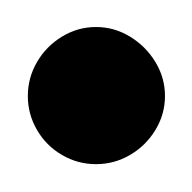

<svg xmlns="http://www.w3.org/2000/svg" viewBox="-20 -150 140 140"><path d="M0.3 -80Q0.3 -66.7 7 -55.2Q13.7 -43.7 25.2 -37Q36.7 -30.3 50 -30.3Q63.3 -30.3 74.8 -37Q86.3 -43.7 93.3 -55.2Q100.3 -66.7 100.3 -80Q100.3 -93.3 93.3 -104.8Q86.3 -116.3 74.8 -123.3Q63.3 -130.3 50 -130.3Q36.7 -130.3 25.2 -123.3Q13.7 -116.3 7 -104.8Q0.3 -93.3 0.3 -80Z"/></svg>

Font: Linefont Thin
Style: Regular
Weight: 100
Monospace: yes
Version: Version 3.002;gftools[0.9.33]